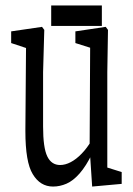

<svg xmlns="http://www.w3.org/2000/svg" viewBox="-20 -685 487 705"><path d="M174.8 0Q127.4 0 100.1 -45.9Q73.2 -89.8 73.2 -203.1Q73.2 -206.5 73.2 -210L75.7 -526.9L91.8 -503.4L21 -526.9V-569.8L134.3 -586.4L142.6 -575.2L138.2 -419.9V-220.7Q138.2 -142.6 153.6 -110.8Q168.9 -79.1 200.7 -79.1Q219.7 -79.1 239.7 -89.6Q259.8 -100.1 279.5 -120.4Q299.3 -140.6 317.4 -170.9L329.1 -119.1H317.4Q296.4 -75.7 272.5 -48.3Q248.5 -21 224.1 -10.5Q199.7 0 174.8 0ZM318.4 0 309.1 -140.6V-143.6L311 -509.8L256.8 -526.9V-569.8L368.2 -586.4L376.5 -575.2L374 -419.9V-69.8L426.8 -53.2V-9.8ZM168 -589.8V-665H354V-589.8Z"/></svg>

Font: Scarab Serif
Style: Regular
Weight: 400
Designer: John Roberts
Foundry: Scarab
Version: 1.0